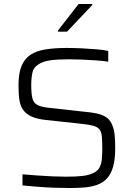

<svg xmlns="http://www.w3.org/2000/svg" viewBox="-20 -937 672 965"><path d="M331 8Q294 8 251 6.5Q208 5 167 1.5Q126 -2 93 -5V-61Q128 -58 168 -55Q208 -52 246 -50.5Q284 -49 312 -49Q364 -49 397.5 -53Q431 -57 456 -71Q474 -81 482 -98.5Q490 -116 492 -138.5Q494 -161 494 -187Q494 -226 492 -250Q490 -274 480 -286.5Q470 -299 448 -305Q426 -311 387 -315L211 -334Q163 -339 135 -353Q107 -367 93.5 -389Q80 -411 76.5 -441Q73 -471 73 -509Q73 -569 88.5 -606Q104 -643 134.5 -662.5Q165 -682 210.5 -689Q256 -696 316 -696Q354 -696 393.5 -694Q433 -692 467.5 -689Q502 -686 524 -681V-627Q497 -631 462.5 -633.5Q428 -636 392.5 -637.5Q357 -639 326 -639Q267 -639 230.5 -633.5Q194 -628 173 -613Q149 -599 143 -572Q137 -545 137 -509Q137 -466 143 -442.5Q149 -419 168.5 -409Q188 -399 228 -395L398 -376Q437 -373 467 -366.5Q497 -360 517 -345.5Q537 -331 547 -301Q552 -288 554.5 -272Q557 -256 558 -236Q559 -216 559 -192Q559 -136 548.5 -99Q538 -62 518 -40.5Q498 -19 469.5 -8.5Q441 2 406.5 5Q372 8 331 8ZM271 -778V-783L375 -917H444V-912L317 -778Z"/></svg>

Font: Saira Thin Light
Style: Regular
Weight: 300
Version: Version 1.101